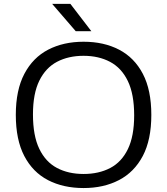

<svg xmlns="http://www.w3.org/2000/svg" viewBox="-20 -966 867 996"><path d="M413.5 9.5Q308.5 9.5 229.2 -31.5Q150 -72.5 106 -156.8Q62 -241 62 -370Q62 -499 106.5 -583.2Q151 -667.5 230.2 -708.5Q309.5 -749.5 413.5 -749.5Q519 -749.5 598 -708.2Q677 -667 721 -583Q765 -499 765 -370Q765 -241 720.8 -157Q676.5 -73 597.2 -31.8Q518 9.5 413.5 9.5ZM413.5 -63.5Q492.5 -63.5 551.8 -94.5Q611 -125.5 643.5 -192.8Q676 -260 676 -367.5Q676 -477.5 643.2 -545.5Q610.5 -613.5 551.2 -645Q492 -676.5 413.5 -676.5Q335 -676.5 276 -645.5Q217 -614.5 184 -547.5Q151 -480.5 151 -372.5Q151 -262 183.8 -194Q216.5 -126 275.5 -94.8Q334.5 -63.5 413.5 -63.5ZM373 -804 250.5 -946H345L454 -804Z"/></svg>

Font: Encode Sans SC Expanded
Style: Regular
Weight: 400
Width: 7
Designer: Multiple Designers
Foundry: Impallari Type
Version: Version 3.002